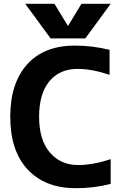

<svg xmlns="http://www.w3.org/2000/svg" viewBox="-20 -982 674 1014"><path d="M564.5 -141.6V-10.7Q473.6 12.7 377.9 11.7Q218.8 11.7 126.5 -86.4Q34.2 -184.6 34.2 -365.2Q34.2 -543 123.5 -642.1Q212.9 -741.2 375 -741.2Q467.8 -741.2 558.6 -718.8V-586.9Q464.8 -618.2 389.6 -618.2Q294.9 -618.2 240.7 -552.7Q186.5 -487.3 186.5 -365.2Q186.5 -243.2 243.2 -176.8Q299.8 -110.4 392.6 -110.4Q470.7 -110.4 564.5 -141.6ZM338.9 -844.7 410.2 -961.9H564.5L430.7 -779.3H247.1L113.3 -961.9H267.6Z"/></svg>

Font: Nasu
Style: Bold
Weight: 700
Designer: Ryoko NISHIZUKA (kana &amp; ideographs); Paul D. Hunt (Latin, Greek &amp; Cyrillic); Wenlong ZHANG (bopomofo); Sandoll C
Version: Version 2014.1215